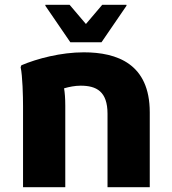

<svg xmlns="http://www.w3.org/2000/svg" viewBox="-20 -780 716 800"><path d="M403 -604 507 -756V-760H406L338 -680L270 -760H169V-756L273 -604ZM329 -562C234 -562 135 -536 69 -508L66 -500C74 -464 76 -378 76 -338V0H252V-340C252 -370 250 -394 247 -412C268 -418 292 -423 316 -423C382 -423 428 -399 428 -306V0H604V-312C604 -514 468 -562 329 -562Z"/></svg>

Font: Kufam Arabic Latin Roman Bold
Style: Regular
Weight: 700
Designer: Wael Morcos & Artur Schmal
Version: Version 1.200;PS 001.200;hotconv 1.0.88;makeotf.lib2.5.64775